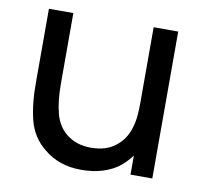

<svg xmlns="http://www.w3.org/2000/svg" viewBox="-68 -635 767 724"><g transform="rotate(10 315.0 -273.5)"><path d="M557.5 -562.5V0H474V-73Q467.5 -64.5 462.2 -58.2Q457 -52 452 -47Q425 -18.5 387.5 -3.5Q350 11.5 310.5 13.5Q306.5 14 301 14.2Q295.5 14.5 287.5 14.5Q201.5 14.5 143.5 -34.5Q93 -75 77.5 -138Q61.5 -201 62.5 -289.5V-562.5H156V-292.5Q156 -225 168.5 -178Q181 -131 215.5 -104Q253.5 -74 308.5 -74Q371.5 -74 408.5 -107.5Q446 -138.5 457.5 -197Q463.5 -223 463.5 -275V-562.5Z"/></g></svg>

Font: Russisch Sans Medium
Style: Regular
Weight: 500
Width: 4
Designer: Michael Sharanda (font) & Cristiano Sobral (main changes)
Foundry: Michael Sharanda
Version: Version 2.00;September 8, 2020;FontCreator 13.0.0.2681 64-bi